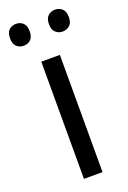

<svg xmlns="http://www.w3.org/2000/svg" viewBox="-156 -776 552 825"><g transform="rotate(-20 120.5 -363.0)"><path d="M163 0H78V-536H163ZM-14 -676Q-14 -702 -1 -714Q12 -726 31 -726Q50 -726 63 -714Q76 -702 76 -676Q76 -650 63 -638Q50 -626 31 -626Q12 -626 -1 -638Q-14 -650 -14 -676ZM164 -676Q164 -702 177.5 -714Q191 -726 209 -726Q228 -726 241.5 -714Q255 -702 255 -676Q255 -650 241.5 -638Q228 -626 209 -626Q191 -626 177.5 -638Q164 -650 164 -676Z"/></g></svg>

Font: Noto Sans Gurmukhi SemiCondensed
Style: Regular
Weight: 400
Width: 4
Designer: Jelle Bosma - Monotype Design Team
Foundry: Monotype Imaging Inc.
Version: Version 2.004; ttfautohint (v1.8.4.7-5d5b)